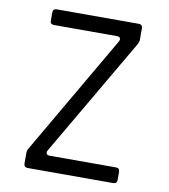

<svg xmlns="http://www.w3.org/2000/svg" viewBox="-82 -800 764 869"><g transform="rotate(10 300.0 -365.0)"><path d="M104 0Q86 0 86 -18V-68Q86 -78 93 -89L411 -636Q416 -645 412.5 -651.5Q409 -658 399 -658H109Q91 -658 91 -675V-712Q91 -730 109 -730H485Q503 -730 503 -712V-660Q503 -650 497 -639L179 -94Q174 -85 177.5 -78.5Q181 -72 192 -72H496Q514 -72 514 -55V-18Q514 0 496 0Z"/></g></svg>

Font: Pitagon Sans Mono Light
Style: Regular
Weight: 300
Monospace: yes
Designer: Travis Tran
Foundry: Pitagon
Version: Version 1.001; ttfautohint (v1.8.4.7-5d5b);gftools[0.9.26]